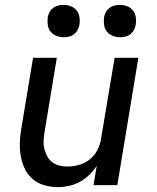

<svg xmlns="http://www.w3.org/2000/svg" viewBox="-20 -756 640 784"><path d="M217 8Q188 8 161.5 0.5Q135 -7 114.5 -24Q94 -41 82 -65.5Q70 -90 65 -117.5Q60 -145 61 -173.5Q62 -202 67 -231L115 -520H212L162 -217Q159 -200 158 -182.5Q157 -165 161 -149Q165 -133 172.5 -118.5Q180 -104 193 -94Q206 -84 222 -80Q238 -76 255 -76Q279 -76 303.5 -83Q328 -90 347.5 -106Q367 -122 378.5 -145Q390 -168 393 -192L448 -520H545L459 0H362L375 -79Q362 -59 344.5 -42Q327 -25 306 -13.5Q285 -2 262 3Q239 8 217 8ZM470 -604Q454 -604 439.5 -610Q425 -616 416 -627.5Q407 -639 405 -654.5Q403 -670 405 -686Q407 -697 412.5 -707Q418 -717 427.5 -724Q437 -731 448 -733.5Q459 -736 470 -736Q486 -736 500.5 -730Q515 -724 523.5 -712.5Q532 -701 534.5 -685.5Q537 -670 534 -654Q532 -643 526.5 -633Q521 -623 512 -616Q503 -609 492 -606.5Q481 -604 470 -604ZM240 -604Q224 -604 209.5 -610Q195 -616 186 -627.5Q177 -639 175 -654.5Q173 -670 175 -686Q177 -697 182.5 -707Q188 -717 197.5 -724Q207 -731 218 -733.5Q229 -736 240 -736Q256 -736 270.5 -730Q285 -724 293.5 -712.5Q302 -701 304.5 -685.5Q307 -670 304 -654Q302 -643 296.5 -633Q291 -623 282 -616Q273 -609 262 -606.5Q251 -604 240 -604Z"/></svg>

Font: Iosevka Aile Medium
Style: Italic
Weight: 500
Italic angle: -9°
Designer: Belleve Invis
Foundry: Belleve Invis
Version: Version 31.1.0; ttfautohint (v1.8.4)